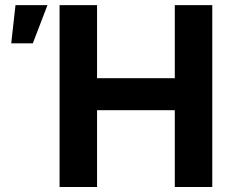

<svg xmlns="http://www.w3.org/2000/svg" viewBox="-20 -748 926 768"><path d="M218.3 0V-727.5H368.2V-435.1H679.2V-727.5H829.1V0H679.2V-307.1H368.2V0ZM24.9 -574.7 42 -727.5H169.9L111.3 -574.7Z"/></svg>

Font: Inter 28pt
Style: Bold
Weight: 700
Designer: Rasmus Andersson
Foundry: rsms
Version: Version 4.001;git-66647c0bb